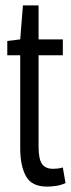

<svg xmlns="http://www.w3.org/2000/svg" viewBox="-20 -682 263 712"><path d="M155 10Q97 10 76 -29Q55 -68 55 -132V-477H7V-530L55 -536L65 -662H123V-536H213V-477H123V-139Q123 -93 135.5 -74.5Q148 -56 177 -56Q185 -56 194 -57Q203 -58 213 -61L223 -3Q205 5 187 7.5Q169 10 155 10Z"/></svg>

Font: Georama ExtraCondensed
Style: Regular
Weight: 400
Width: 2
Designer: Jean-Baptiste Levee
Foundry: Production Type
Version: Version 1.000